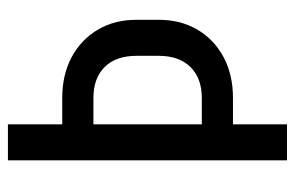

<svg xmlns="http://www.w3.org/2000/svg" viewBox="-150 -595 745 485"><g transform="rotate(-90 222.5 -352.5)"><path d="M116 -489V-567.8H217.5V-489ZM116 -136.5V-215.2H217.5V-136.5ZM324 -323.2V-380.2H415V-323.2ZM415 -380.2H324Q324 -432.2 295.8 -460.6Q267.5 -489 217.5 -489V-567.8Q276.2 -567.8 320.6 -544Q365 -520.2 390 -478Q415 -435.8 415 -380.2ZM415 -324Q415 -268.5 390 -226.2Q365 -184 320.6 -160.2Q276.2 -136.5 217.5 -136.5V-215.2Q267.5 -215.2 295.8 -244Q324 -272.8 324 -324ZM60 0V-705H151V0Z"/></g></svg>

Font: Akshar Light
Style: Regular
Weight: 300
Designer: Tall Chai
Foundry: Tall Chai
Version: Version 1.100